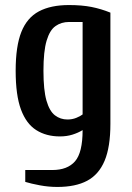

<svg xmlns="http://www.w3.org/2000/svg" viewBox="-20 -530 522 760"><path d="M207 210Q172 210 137.5 203.5Q103 197 80 190V143H187Q247 143 277 108.5Q307 74 307 -15Q289 -4 266.5 3Q244 10 217 10Q163 10 123.5 -15Q84 -40 63 -96.5Q42 -153 42 -250Q42 -347 64.5 -403.5Q87 -460 134 -485Q181 -510 253 -510Q304 -510 342 -502.5Q380 -495 417 -480V-40Q417 52 394 106.5Q371 161 325 185.5Q279 210 207 210ZM247 -57Q266 -57 282 -63.5Q298 -70 307 -77V-443H253Q223 -443 200 -427Q177 -411 164.5 -369Q152 -327 152 -250Q152 -173 164 -131.5Q176 -90 197.5 -73.5Q219 -57 247 -57Z"/></svg>

Font: Cuprum SemiBold
Style: Regular
Weight: 600
Designer: Jovanny Lemonad
Foundry: Jovanny Lemonad
Version: Version 3.000